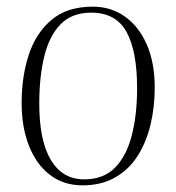

<svg xmlns="http://www.w3.org/2000/svg" viewBox="-20 -543 530 577"><path d="M228 14Q171 14 130 -17.5Q89 -49 67 -105Q45 -161 45 -234Q45 -313 66.5 -378.5Q88 -444 135 -483.5Q182 -523 259 -523Q313 -523 355 -493.5Q397 -464 421 -409.5Q445 -355 445 -279Q445 -222 432.5 -169Q420 -116 394 -75Q368 -34 326.5 -10Q285 14 228 14ZM233 -4Q291 -4 325.5 -39Q360 -74 376 -136Q392 -198 392 -278Q392 -390 360 -447.5Q328 -505 254 -505Q196 -505 162 -470Q128 -435 113 -373.5Q98 -312 98 -232Q98 -120 133 -62Q168 -4 233 -4Z"/></svg>

Font: Display Extralight
Style: Italic
Weight: 200
Italic angle: -2°
Designer: Latin by Veronika Burian and Jose Scaglione. Greek by Irene Vlachou. Cyrillic by Vera Evstafieva
Foundry: TypeTogether
Version: Version 3.002